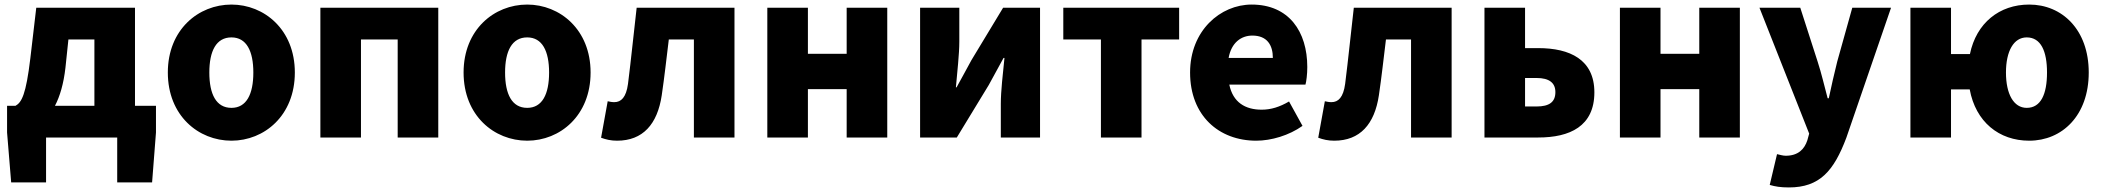

<svg xmlns="http://www.w3.org/2000/svg" viewBox="-20 -603 9219 842"><path d="M182 0H494V197H647L664 -22V-139H572V-569H139L113 -347C94 -188 75 -154 48 -139H11V-22L29 197H182ZM221 -139C243 -181 259 -236 267 -306L280 -430H394V-139Z M995 14C1139 14 1273 -96 1273 -285C1273 -473 1139 -583 995 -583C850 -583 716 -473 716 -285C716 -96 850 14 995 14ZM995 -130C928 -130 898 -190 898 -285C898 -379 928 -439 995 -439C1061 -439 1091 -379 1091 -285C1091 -190 1061 -130 995 -130Z M1385 0H1563V-430H1724V0H1902V-569H1385Z M2292 14C2436 14 2570 -96 2570 -285C2570 -473 2436 -583 2292 -583C2147 -583 2013 -473 2013 -285C2013 -96 2147 14 2292 14ZM2292 -130C2225 -130 2195 -190 2195 -285C2195 -379 2225 -439 2292 -439C2358 -439 2388 -379 2388 -285C2388 -190 2358 -130 2292 -130Z M2686 14C2799 14 2863 -58 2882 -185C2894 -266 2903 -349 2913 -430H3023V0H3201V-569H2772C2759 -458 2748 -345 2734 -235C2726 -176 2704 -155 2674 -155C2663 -155 2654 -157 2645 -159L2616 1C2638 9 2659 14 2686 14Z M3345 0H3523V-212H3693V0H3871V-569H3693V-367H3523V-569H3345Z M4015 0H4176L4316 -230C4334 -262 4362 -315 4381 -349H4385C4378 -279 4369 -204 4369 -148V0H4541V-569H4379L4240 -339C4223 -306 4193 -254 4175 -220H4172C4178 -289 4187 -365 4187 -421V-569H4015Z M4808 0H4986V-430H5151V-569H4643V-430H4808Z M5489 14C5555 14 5633 -9 5692 -51L5633 -158C5592 -134 5554 -122 5513 -122C5441 -122 5387 -154 5371 -232H5705C5709 -246 5713 -277 5713 -309C5713 -464 5633 -583 5469 -583C5332 -583 5199 -469 5199 -285C5199 -96 5325 14 5489 14ZM5368 -349C5380 -416 5423 -447 5472 -447C5537 -447 5562 -405 5562 -349Z M5831 14C5944 14 6008 -58 6027 -185C6039 -266 6048 -349 6058 -430H6168V0H6346V-569H5917C5904 -458 5893 -345 5879 -235C5871 -176 5849 -155 5819 -155C5808 -155 5799 -157 5790 -159L5761 1C5783 9 5804 14 5831 14Z M6490 0H6726C6864 0 6972 -49 6972 -198C6972 -342 6864 -392 6726 -392H6668V-569H6490ZM6668 -136V-261H6718C6775 -261 6801 -239 6801 -199C6801 -156 6775 -136 6718 -136Z M7084 0H7262V-212H7432V0H7610V-569H7432V-367H7262V-569H7084Z M7825 219C7960 219 8022 147 8077 1L8273 -569H8103L8037 -333C8024 -279 8011 -226 8000 -172H7995C7980 -228 7968 -281 7951 -333L7875 -569H7696L7914 -17L7906 12C7893 52 7865 80 7811 80C7798 80 7783 75 7773 73L7741 208C7765 215 7788 219 7825 219Z M8868 -130C8811 -130 8777 -190 8777 -285C8777 -379 8811 -439 8868 -439C8930 -439 8957 -379 8957 -285C8957 -190 8930 -130 8868 -130ZM8879 14C9023 14 9140 -96 9140 -285C9140 -473 9023 -583 8879 -583C8748 -583 8647 -502 8619 -366H8536V-569H8358V0H8536V-211H8618C8644 -69 8746 14 8879 14Z"/></svg>

Font: Noto Sans CJK TC Black
Style: Regular
Weight: 900
Designer: Ryoko NISHIZUKA 西塚涼子 (kana, bopomofo & ideographs); Paul D. Hunt (Latin, Greek & Cyrillic); Sandoll Communications 산돌커뮤니
Foundry: Adobe
Version: Version 2.004;hotconv 1.0.118;makeotfexe 2.5.65603